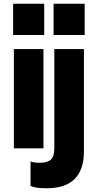

<svg xmlns="http://www.w3.org/2000/svg" viewBox="-20 -792 521 1025"><path d="M229 213Q164 213 143 200V70Q161 77 192 77Q231 77 250.5 61Q270 45 270 -1V-530H428V16Q428 213 229 213ZM212 0H54V-530H212ZM216 -605H50V-772H216ZM432 -605H266V-772H432Z"/></svg>

Font: Tanohe Sans
Style: Bold
Weight: 700
Designer: Village Type and Design LLC & Cristiano Sobral
Foundry: Cooper Hewitt Smithsonian Design Museum
Version: Version 1.00;September 29, 2021;FontCreator 13.0.0.2655 64-b